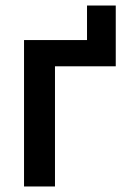

<svg xmlns="http://www.w3.org/2000/svg" viewBox="-20 -675 450 695"><path d="M67 -530H295V-655H399V-435H179V0H67Z"/></svg>

Font: Golos UI Medium
Style: Regular
Weight: 500
Designer: A.Korolkova, Vitaly Kuzmin
Foundry: ParaType Ltd
Version: Version 2.000